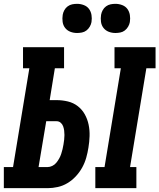

<svg xmlns="http://www.w3.org/2000/svg" viewBox="-36 -981 831 1001"><path d="M461 0V-110H509L594 -625H561V-735H775V-625H727L642 -110H675V0ZM-16 0V-110H32L117 -625H84V-735H298V-625H250L223 -459H259Q289 -459 318 -452Q347 -445 369.5 -427.5Q392 -410 406 -385Q420 -360 426 -331Q432 -302 431 -271.5Q430 -241 425 -211Q421 -185 413.5 -158.5Q406 -132 392.5 -107.5Q379 -83 359.5 -62Q340 -41 316 -26.5Q292 -12 265 -6Q238 0 212 0ZM165 -110H212Q224 -110 236.5 -116Q249 -122 257.5 -132.5Q266 -143 272.5 -154.5Q279 -166 283 -178.5Q287 -191 290 -203Q293 -215 295 -228Q297 -240 298.5 -252.5Q300 -265 300 -277Q300 -289 298.5 -300.5Q297 -312 293 -323Q289 -334 280 -341.5Q271 -349 259 -349H205ZM566 -809Q547 -809 530.5 -815.5Q514 -822 503.5 -835.5Q493 -849 490.5 -867Q488 -885 491 -904Q493 -916 499.5 -928Q506 -940 517 -948Q528 -956 540.5 -958.5Q553 -961 566 -961Q584 -961 601 -954.5Q618 -948 628 -934.5Q638 -921 641 -903Q644 -885 641 -866Q639 -854 632 -842Q625 -830 614.5 -822Q604 -814 591 -811.5Q578 -809 566 -809ZM366 -809Q347 -809 330.5 -815.5Q314 -822 303.5 -835.5Q293 -849 290.5 -867Q288 -885 291 -904Q293 -916 299.5 -928Q306 -940 317 -948Q328 -956 340.5 -958.5Q353 -961 366 -961Q384 -961 401 -954.5Q418 -948 428 -934.5Q438 -921 441 -903Q444 -885 441 -866Q439 -854 432 -842Q425 -830 414.5 -822Q404 -814 391 -811.5Q378 -809 366 -809Z"/></svg>

Font: Iosevka Etoile XBdObl
Style: Regular
Weight: 800
Italic angle: -9°
Designer: Belleve Invis
Foundry: Belleve Invis
Version: Version 15.5.2; ttfautohint (v1.8.4)